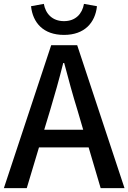

<svg xmlns="http://www.w3.org/2000/svg" viewBox="-20 -970 662 990"><path d="M310 -790C416 -790 471 -853 480 -938L413 -950C404 -899 370 -861 310 -861C250 -861 215 -899 206 -950L140 -938C149 -853 203 -790 310 -790ZM0 0H118L181 -210H437L499 0H622L378 -737H244ZM238 -400C262 -480 285 -561 306 -645H311C333 -562 355 -480 380 -400L409 -301H208Z"/></svg>

Font: Noto Sans JP Medium
Style: Regular
Weight: 500
Designer: Ryoko NISHIZUKA  (kana, bopomofo & ideographs); Paul D. Hunt (Latin, Greek & Cyrillic); Sandoll Communications , Soo-you
Foundry: Adobe
Version: Version 2.002;hotconv 1.0.116;makeotfexe 2.5.65601